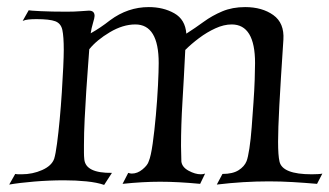

<svg xmlns="http://www.w3.org/2000/svg" viewBox="-20 -513 930 542"><path d="M274 9Q254 2 224 -1Q194 -4 161 -4Q119 -4 77 -0.5Q35 3 6 8L23 -22Q28 -21 32.5 -21Q37 -21 41 -21Q72 -21 99 -33Q126 -45 133 -65Q137 -78 141 -108Q145 -138 148.5 -175.5Q152 -213 154.5 -252Q157 -291 158.5 -323Q160 -355 160 -372Q160 -410 156 -428.5Q152 -447 136 -453Q120 -459 83 -459Q70 -459 60.5 -458Q51 -457 44 -454L61 -484Q64 -483 94.5 -481.5Q125 -480 168 -480Q191 -480 209 -481.5Q227 -483 231 -483Q247 -483 247 -468Q247 -463 242.5 -448Q238 -433 236 -419Q263 -434 291 -456Q341 -493 400 -493Q441 -493 472 -475.5Q503 -458 506 -418Q531 -434 555 -451.5Q579 -469 607.5 -481Q636 -493 672 -493Q720 -493 751.5 -470.5Q783 -448 780 -401Q772 -281 768.5 -214.5Q765 -148 765 -113Q765 -74 769 -57Q777 -21 860 -21Q868 -21 877.5 -21.5Q887 -22 890 -23L875 6Q840 3 806.5 1Q773 -1 739 -1Q667 -1 592 8L608 -22Q637 -22 653.5 -32.5Q670 -43 676 -58Q680 -68 684 -94Q688 -120 690.5 -154Q693 -188 695.5 -223Q698 -258 699 -288Q700 -318 700 -335Q700 -444 634 -444Q612 -444 588 -433Q564 -422 542 -405.5Q520 -389 503 -372Q499 -290 495 -224.5Q491 -159 491 -101Q491 -90 491.5 -79Q492 -68 492 -57Q494 -41 512.5 -31Q531 -21 547 -21Q553 -21 559 -23L545 6Q482 0 432 0Q383 0 326 6L342 -25Q348 -23 352 -23Q368 -23 382.5 -35Q397 -47 400 -58Q406 -72 411 -107.5Q416 -143 420 -187.5Q424 -232 426 -272.5Q428 -313 428 -335Q428 -444 362 -444Q327 -444 290 -422Q253 -400 232 -374Q231 -358 228.5 -326.5Q226 -295 223.5 -256Q221 -217 219 -177Q217 -137 217 -103Q217 -92 217 -82Q217 -72 218 -63Q222 -24 296 -25Z"/></svg>

Font: Luxurious Roman
Style: Regular
Weight: 400
Designer: Robert E. Leuschke
Foundry: Robert E. Leuschke
Version: Version 1.010; ttfautohint (v1.8.3)